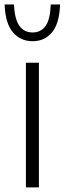

<svg xmlns="http://www.w3.org/2000/svg" viewBox="-45 -814 281 834"><path d="M67.5 0V-541.5H124V0ZM96.5 -635Q44 -635 11 -673.8Q-22 -712.5 -25 -794.5H15.5Q19 -729 39.8 -701Q60.5 -673 96.5 -673Q132.5 -673 152.8 -701Q173 -729 175.5 -794.5H216Q213 -712 181 -673.5Q149 -635 96.5 -635Z"/></svg>

Font: Encode Sans Cnd Lt
Style: Regular
Weight: 300
Width: 3
Designer: Multiple Designers
Foundry: Impallari Type
Version: Version 3.002; ttfautohint (v1.8.3) -l 8 -r 50 -G 200 -x 14 